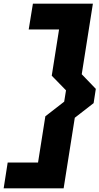

<svg xmlns="http://www.w3.org/2000/svg" viewBox="-113 -858 544 1050"><path d="M-71 31 -93 172H235L296 -214L399 -294L411 -372L334 -452L395 -838H67L44 -697H210L170 -444L248 -364L238 -302L135 -222L95 31Z"/></svg>

Font: Rabbid Highway Sign IV
Style: BlkObl
Weight: 400
Foundry: Cannot Into Space Fonts
Version: Version 0.277